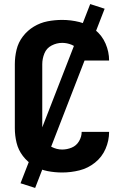

<svg xmlns="http://www.w3.org/2000/svg" viewBox="-20 -841 616 945"><path d="M286 8Q329 8 371 -2.5Q413 -13 447.5 -40.5Q482 -68 499.5 -108.5Q517 -149 517 -192H382Q382 -168 369 -146Q356 -124 333 -114.5Q310 -105 286 -105Q259 -105 234 -118Q209 -131 198.5 -157Q188 -183 188 -210V-525Q188 -552 198.5 -578Q209 -604 234 -617Q259 -630 286 -630Q310 -630 333 -620.5Q356 -611 369 -589Q382 -567 382 -543H517Q517 -586 499.5 -626.5Q482 -667 447.5 -694.5Q413 -722 371 -732.5Q329 -743 286 -743Q249 -743 213.5 -736Q178 -729 146.5 -710Q115 -691 92.5 -661.5Q70 -632 61.5 -596.5Q53 -561 53 -525V-210Q53 -174 61.5 -138.5Q70 -103 92.5 -73.5Q115 -44 146.5 -25Q178 -6 213.5 1Q249 8 286 8ZM153 84 495 -798 424 -821 81 61Z"/></svg>

Font: Iosevka Sparkle Extrabold
Style: Regular
Weight: 800
Designer: Belleve Invis
Foundry: Belleve Invis
Version: Version 4.5.0; ttfautohint (v1.8.3)